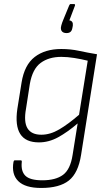

<svg xmlns="http://www.w3.org/2000/svg" viewBox="-20 -736 537 952"><path d="M284 -493Q330 -493 371.5 -484Q413 -475 461 -467L382 32Q368 122 321.5 159Q275 196 184 196Q105 196 70.5 162Q36 128 47 66Q49 59 53 59H83Q89 59 88 67Q83 113 106 135.5Q129 158 190 158Q256 158 292.5 131Q329 104 340 32L365 -124Q315 -81 268.5 -55.5Q222 -30 173 -30Q107 -30 80.5 -71.5Q54 -113 66 -196L87 -327Q101 -414 152 -453.5Q203 -493 284 -493ZM185 -68Q229 -68 274 -94.5Q319 -121 372 -167L415 -435Q383 -443 348.5 -448.5Q314 -454 284 -454Q222 -454 181.5 -424Q141 -394 128 -320L109 -197Q97 -131 116.5 -99.5Q136 -68 185 -68ZM347 -716Q353 -716 352 -709L324 -635Q344 -632 341 -608L339 -598Q337 -585 330 -578.5Q323 -572 310 -572Q296 -572 288.5 -579Q281 -586 282 -600L284 -610Q286 -617 288.5 -624.5Q291 -632 295 -641L323 -709Q326 -716 330 -716Z"/></svg>

Font: Sofia Sans Semi Condensed ExtraLight
Style: Italic
Weight: 250
Italic angle: -9°
Version: Version 4.100